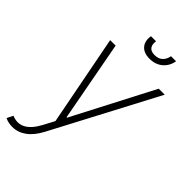

<svg xmlns="http://www.w3.org/2000/svg" viewBox="-291 -813 1103 1103"><g transform="rotate(45 261.0 -261.0)"><path d="M45.1 204.9Q12.8 204.9 -13.5 192.1L5.3 154.5Q97.3 192.8 161.2 73.9L197.4 5.7L90.9 -545.5H135.3L226.9 -55.4H230.8L485.4 -545.5H534.1L197.8 92.7Q167.6 149.5 128.6 177.4Q89.5 205.3 45.1 204.9ZM403.4 -727.3H444.6Q437.1 -683.2 405.4 -656.4Q373.6 -629.6 326 -629.6Q278.8 -629.6 256 -656.4Q233.3 -683.2 240.8 -727.3H282Q277.3 -699.2 289.2 -682.2Q301.1 -665.1 332 -665.1Q362.9 -665.1 380.9 -682.2Q398.8 -699.2 403.4 -727.3Z"/></g></svg>

Font: Inter Extra Light  BETA
Style: Italic
Weight: 200
Italic angle: 9.39999°
Designer: Rasmus Andersson
Foundry: rsms
Version: Version 3.011;git-f93a4a705